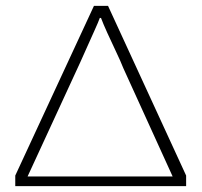

<svg xmlns="http://www.w3.org/2000/svg" viewBox="-20 -634 687 654"><path d="M32 0V-36L300 -614H348L614 -36V0ZM74 -33H568L400 -402Q391 -425 375.5 -457.5Q360 -490 345.5 -522Q331 -554 324 -573H320Q315 -559 302.5 -531.5Q290 -504 276.5 -473.5Q263 -443 253 -421Z"/></svg>

Font: Fuggles
Style: Regular
Weight: 400
Designer: Rob Leuschke
Foundry: Robert E. Leuschke
Version: Version 1.100; ttfautohint (v1.8.3)